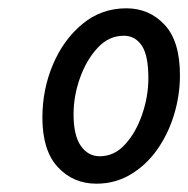

<svg xmlns="http://www.w3.org/2000/svg" viewBox="-20 -720 453 462"><path d="M82 -437Q82 -505 107.5 -565Q133 -625 178.5 -662.5Q224 -700 284 -700Q339 -700 376 -660.5Q413 -621 413 -539Q413 -490 398.5 -443Q384 -396 357.5 -359Q331 -322 294 -300Q257 -278 212 -278Q156 -278 119 -318Q82 -358 82 -437ZM157 -445Q157 -394 174.5 -369Q192 -344 220 -344Q255 -344 281 -372.5Q307 -401 322 -444.5Q337 -488 337 -532Q337 -587 321 -610.5Q305 -634 278 -634Q242 -634 215 -605Q188 -576 172.5 -532.5Q157 -489 157 -445Z"/></svg>

Font: Radio Canada Condensed
Style: Italic
Weight: 400
Width: 3
Italic angle: -12°
Designer: Charles Daoud, Etienne Aubert Bonn, Alexandre Saumier Demers, Jacques Le Bailly
Foundry: Radio-Canada
Version: Version 2.104; ttfautohint (v1.8.4.7-5d5b);gftools[0.9.28.de